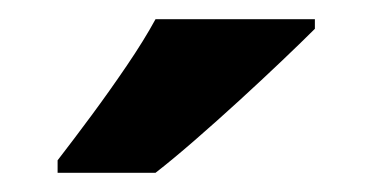

<svg xmlns="http://www.w3.org/2000/svg" viewBox="-20 -786 388 200"><path d="M308 -756Q295 -743 274 -723Q253 -703 229.5 -681.5Q206 -660 183 -640Q160 -620 142 -606H40V-619Q57 -641 75.5 -666Q94 -691 112 -717.5Q130 -744 142 -766H308Z"/></svg>

Font: Noto Sans Display SemiCondensed
Style: Regular
Weight: 400
Width: 4
Version: Version 2.003